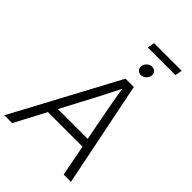

<svg xmlns="http://www.w3.org/2000/svg" viewBox="-325 -1137 1252 1252"><g transform="rotate(45 300.5 -511.5)"><path d="M-32.7 0 357.4 -727.5H434.1L581.5 0H514.2L472.7 -215.8H153.8L39.6 0ZM185.5 -275.4H460.9L421.4 -480Q414.6 -517.6 406.5 -561.5Q398.4 -605.5 388.7 -666Q358.4 -605.5 336.2 -561.5Q314 -517.6 293.9 -480ZM580.1 -1022.9 571.3 -974.1H316.4L325.2 -1022.9ZM410.6 -814.9Q391.6 -814.9 380.6 -828.1Q369.6 -841.3 372.6 -860.4Q376 -879.4 391.4 -892.6Q406.7 -905.8 425.3 -905.8Q444.3 -905.8 455.3 -892.6Q466.3 -879.4 463.4 -860.4Q460.4 -841.3 444.8 -828.1Q429.2 -814.9 410.6 -814.9Z"/></g></svg>

Font: Inter Display Light
Style: Italic
Weight: 300
Italic angle: -9.39999°
Designer: Rasmus Andersson
Foundry: rsms
Version: Version 4.000;git-a52131595